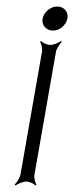

<svg xmlns="http://www.w3.org/2000/svg" viewBox="-20 -558 228 590"><path d="M25 9 28 12C34 7 50 0 61 0C71 0 85 7 89 12L92 9C88 4 84 -11 86 -22L152 -399C154 -409 164 -424 170 -429L167 -432C161 -427 145 -420 135 -420C124 -420 110 -427 106 -432L103 -429C107 -424 111 -409 109 -399L43 -22C41 -11 31 4 25 9ZM111 -501C107 -481 122 -464 143 -464C164 -464 183 -481 187 -501C191 -521 177 -538 156 -538C135 -538 115 -521 111 -501Z"/></svg>

Font: Armata Saber
Style: RgIta
Weight: 400
Designer: Jasper
Foundry: Cannot Into Space Fonts
Version: Version 0.970